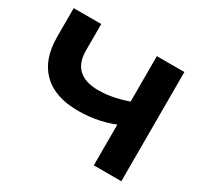

<svg xmlns="http://www.w3.org/2000/svg" viewBox="-156 -946 1187 1142"><g transform="rotate(30 437.5 -375.0)"><path d="M369 -234Q210 -234 126 -316Q42 -398 42 -554V-750H231V-569Q231 -485 276.5 -442.5Q322 -400 413 -400Q466 -400 523.5 -412.5Q581 -425 639 -448L650 -297Q589 -266 516.5 -250Q444 -234 369 -234ZM613 0V-750H802V0Z"/></g></svg>

Font: Unbounded SemiBold
Style: Regular
Weight: 600
Designer: Luke Prowse, Jean-Baptiste Morizot, Fátima Lázaro, Florian Runge
Foundry: NaN
Version: Version 1.700